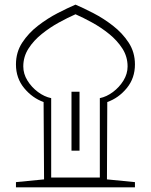

<svg xmlns="http://www.w3.org/2000/svg" viewBox="-20 -797 642 817"><path d="M47.9 0V-22L167.5 -33.7L165.5 -362.8Q117.7 -379.9 82.8 -422.1Q47.9 -464.4 47.9 -522.9Q47.9 -574.7 74.5 -615.5Q101.1 -656.2 141.6 -687.5Q182.1 -718.8 225.1 -741Q268.1 -763.2 301.3 -777.3Q334.5 -763.2 377.4 -741Q420.4 -718.8 460.7 -687.5Q501 -656.2 527.6 -615.5Q554.2 -574.7 554.2 -522.9Q554.2 -464.4 519.5 -422.1Q484.9 -379.9 436.5 -362.8L435.1 -33.7L554.2 -22V0ZM404.8 -41.5V-379.4Q433.6 -385.3 460.7 -405.5Q487.8 -425.8 505.4 -454.3Q522.9 -482.9 522.9 -514.2Q522.9 -555.7 501 -590.1Q479 -624.5 444.6 -652.3Q410.2 -680.2 371.8 -701.2Q333.5 -722.2 301.3 -736.3Q269 -722.2 230.7 -701.2Q192.4 -680.2 157.7 -652.3Q123 -624.5 101.1 -590.1Q79.1 -555.7 79.1 -514.2Q79.1 -482.9 96.7 -454.3Q114.3 -425.8 141.6 -405.5Q168.9 -385.3 197.8 -379.4V-41.5ZM284.2 -406.7H318.4V-155.8H284.2Z"/></svg>

Font: Pinar-DS2-FD Regular
Style: Regular
Weight: 400
Designer: Amin Abedi
Version: Version 2.000